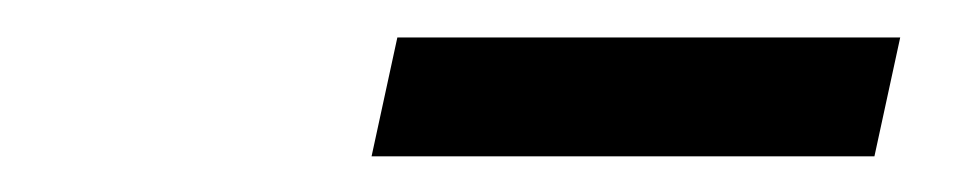

<svg xmlns="http://www.w3.org/2000/svg" viewBox="-20 -680 535 105"><path d="M197.3 -659.5H472.3L458.2 -594.5H183.2Z"/></svg>

Font: Epunda Slab Light
Style: Italic
Weight: 300
Italic angle: -12°
Designer: Simon Atzbach
Foundry: typofactur
Version: Version 1.102